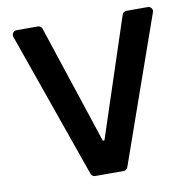

<svg xmlns="http://www.w3.org/2000/svg" viewBox="-81 -808 886 888"><g transform="rotate(-10 362.0 -363.5)"><path d="M275.6 -13.8 34.1 -699.6Q33 -702.8 33 -706.3Q33 -714.8 39.1 -721.1Q45.1 -727.3 53.6 -727.3H154.1Q160.9 -727.3 166.2 -723.4Q171.5 -719.5 173.7 -713.1L358.3 -154.8H365.8L550.1 -713.1Q551.8 -719.5 557.4 -723.4Q562.9 -727.3 569.6 -727.3H670.1Q679 -727.3 685 -721.2Q691.1 -715.2 691.1 -706.7Q691.1 -704.5 689.6 -699.6L448.2 -13.8Q445.7 -7.8 440.3 -3.9Q435 0 428.3 0H295.1Q288.4 0 283 -3.9Q277.7 -7.8 275.6 -13.8Z"/></g></svg>

Font: DeltaSans SemiBold
Style: Regular
Weight: 600
Designer: Rasmus Andersson
Foundry: rsms
Version: Version 3.012